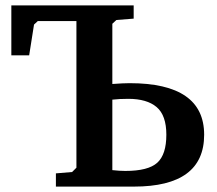

<svg xmlns="http://www.w3.org/2000/svg" viewBox="-20 -691 804 711"><path d="M22 -486V-671H475V-622L411 -617L396 -603V-380Q438 -383 460 -383Q736 -383 736 -192Q736 0 476 0H187V-49L247 -54L263 -70V-613H120L106 -600L88 -486ZM396 -61Q423 -58 444 -58Q529 -58 562.5 -88.5Q596 -119 596 -192Q596 -264 560 -294.5Q524 -325 455 -325Q422 -325 396 -322Z"/></svg>

Font: Khartiya
Style: Bold
Weight: 700
Version: Version 1.0.2